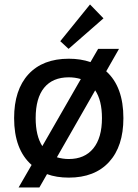

<svg xmlns="http://www.w3.org/2000/svg" viewBox="-20 -785 614 857"><path d="M441.9 -703.1 286.1 -566.9 249 -601.1 381.8 -765.1ZM530.8 -257.8Q530.8 -131.8 466.8 -62Q402.8 7.8 287.1 7.8Q231.9 7.8 189.9 -7.8L155.8 51.8H63L121.1 -48.8Q43 -117.7 43 -257.8Q43 -383.8 106.9 -453.4Q170.9 -522.9 287.1 -522.9Q340.3 -522.9 383.8 -507.8L418 -566.9H511.2L454.1 -466.8Q530.8 -397.9 530.8 -257.8ZM168.9 -132.8 340.8 -432.1Q314.9 -439.9 287.1 -439.9Q215.3 -439.9 177.2 -393.6Q139.2 -347.2 139.2 -257.8Q139.2 -178.7 168.9 -132.8ZM435.1 -257.8Q435.1 -336.9 404.8 -381.8L233.9 -83Q259.8 -75.2 287.1 -75.2Q357.9 -75.2 396.5 -122.6Q435.1 -169.9 435.1 -257.8Z"/></svg>

Font: Sarala
Style: Regular
Weight: 400
Designer: Andres Torresi
Foundry: Huerta Tipografica
Version: Version 1.004;PS 001.003;hotconv 1.0.70;makeotf.lib2.5.58329